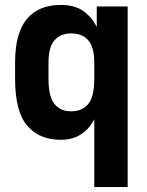

<svg xmlns="http://www.w3.org/2000/svg" viewBox="-20 -556 595 776"><path d="M361 -74Q342 -36 308 -13.5Q274 9 225 9Q139 9 90 -48Q41 -105 41 -237V-303Q41 -365 53.5 -409Q66 -453 90 -481Q114 -509 148 -522.5Q182 -536 225 -536Q282 -536 316.5 -511.5Q351 -487 371 -447V-530H496V200H361ZM267 -106Q312 -106 336.5 -135.5Q361 -165 361 -237V-303Q361 -366 336.5 -393.5Q312 -421 267 -421Q225 -421 200.5 -393.5Q176 -366 176 -303V-237Q176 -165 200.5 -135.5Q225 -106 267 -106Z"/></svg>

Font: Golos UI VF
Style: Regular
Weight: 400
Designer: A.Korolkova, Vitaly Kuzmin
Foundry: ParaType Ltd
Version: Version 2.000